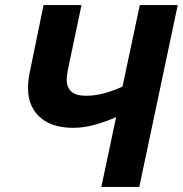

<svg xmlns="http://www.w3.org/2000/svg" viewBox="-20 -734 718 754"><path d="M96 -446 151 -714H300L247 -462Q242 -437 242 -422Q242 -358 317 -358Q355 -358 390.5 -368Q426 -378 461 -394L529 -714H678L527 0H378L436 -274Q400 -258 355.5 -245Q311 -232 266 -232Q233 -232 201.5 -240Q170 -248 145 -267Q120 -286 105 -316Q90 -346 90 -389Q90 -415 96 -446Z"/></svg>

Font: BC Sans
Style: Bold Italic
Weight: 700
Italic angle: -12°
Designer: Monotype Design Team
Province of B.C.
Foundry: Monotype Imaging Inc.
Version: Version 2.000;GOOG;noto-source:20170915:90ef993387c0